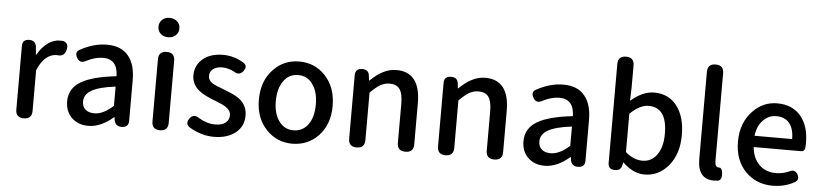

<svg xmlns="http://www.w3.org/2000/svg" viewBox="-46 -1063 5744 1343"><g transform="rotate(5 2826.0 -392.0)"><path d="M144 0Q87 0 87 -57V-275V-503Q87 -550 135 -550Q180 -550 185 -506L190 -451H193Q222 -504 263.5 -534Q305 -564 349 -564Q365 -564 372 -563Q412 -552 402 -507Q391 -452 337 -461Q336 -461 335 -461Q298 -461 264 -435Q226 -404 201 -343V-57Q201 0 144 0Z M598 13Q526 13 481 -30.5Q436 -74 436 -146Q436 -234 514.5 -282.5Q593 -331 765 -350Q763 -470 660 -470Q605 -470 541 -437Q501 -415 479 -455Q458 -493 491 -511Q586 -564 680 -564Q781 -564 831 -502Q880 -443 880 -331V-165V-47Q880 0 831 0Q787 0 779 -42L776 -63H773Q685 13 598 13ZM633 -78Q695 -78 765 -142V-209V-277Q647 -263 595 -231Q547 -202 547 -154Q547 -115 572 -96Q594 -78 633 -78Z M1100 0Q1043 0 1043 -57V-493Q1043 -550 1100 -550Q1157 -550 1157 -493V-275V-57Q1157 0 1100 0ZM1100 -653Q1068 -653 1047.5 -672Q1027 -691 1027 -721Q1027 -751 1047.5 -770Q1068 -789 1100 -789Q1132 -789 1153 -770Q1174 -751 1174 -721Q1174 -691 1153 -672Q1132 -653 1100 -653Z M1479 13Q1391 13 1306 -38Q1272 -62 1298 -99Q1325 -137 1367 -108Q1423 -74 1482 -74Q1530 -74 1555 -95Q1579 -115 1579 -147.5Q1579 -180 1543 -204Q1521 -219 1463 -241Q1459 -242 1457 -243Q1385 -271 1351 -299Q1300 -341 1300 -403Q1300 -473 1352 -518Q1406 -564 1495 -564Q1571 -564 1641 -522Q1674 -499 1647 -464Q1619 -428 1582 -453Q1539 -476 1497 -476Q1454 -476 1431 -456Q1409 -438 1409 -408Q1409 -378 1441 -357Q1461 -345 1516 -325Q1523 -322 1526 -321Q1604 -292 1636 -266Q1688 -223 1688 -154Q1688 -81 1635 -36Q1576 13 1479 13Z M2030 13Q1923 13 1850 -62Q1771 -143 1771 -274Q1771 -407 1850 -488Q1923 -564 2030 -564Q2138 -564 2211 -488Q2289 -407 2289 -274Q2289 -143 2211 -62Q2137 13 2030 13ZM2030 -81Q2095 -81 2133 -133.5Q2171 -186 2171 -274Q2171 -363 2133 -415Q2096 -469 2030 -469Q1966 -469 1928 -415.5Q1890 -362 1890 -274.5Q1890 -187 1928 -134Q1966 -81 2030 -81Z M2481 0Q2424 0 2424 -57V-275V-503Q2424 -550 2473 -550Q2519 -550 2523 -507L2527 -474H2530Q2574 -517 2612 -537Q2660 -564 2712 -564Q2881 -564 2881 -346V-57Q2881 0 2824 0Q2766 0 2766 -57V-332Q2766 -403 2744 -434Q2722 -465 2673 -465Q2637 -465 2605 -446Q2578 -430 2538 -390V-57Q2538 0 2481 0Z M3105 0Q3048 0 3048 -57V-275V-503Q3048 -550 3097 -550Q3143 -550 3147 -507L3151 -474H3154Q3198 -517 3236 -537Q3284 -564 3336 -564Q3505 -564 3505 -346V-57Q3505 0 3448 0Q3390 0 3390 -57V-332Q3390 -403 3368 -434Q3346 -465 3297 -465Q3261 -465 3229 -446Q3202 -430 3162 -390V-57Q3162 0 3105 0Z M3802 13Q3730 13 3685 -30.5Q3640 -74 3640 -146Q3640 -234 3718.5 -282.5Q3797 -331 3969 -350Q3967 -470 3864 -470Q3809 -470 3745 -437Q3705 -415 3683 -455Q3662 -493 3695 -511Q3790 -564 3884 -564Q3985 -564 4035 -502Q4084 -443 4084 -331V-165V-47Q4084 0 4035 0Q3991 0 3983 -42L3980 -63H3977Q3889 13 3802 13ZM3837 -78Q3899 -78 3969 -142V-209V-277Q3851 -263 3799 -231Q3751 -202 3751 -154Q3751 -115 3776 -96Q3798 -78 3837 -78Z M4503 13Q4424 13 4351 -57H4348L4344 -39Q4337 0 4295 0Q4247 0 4247 -45V-398V-740Q4247 -797 4304 -797Q4361 -797 4361 -740V-586L4358 -492Q4441 -564 4522 -564Q4625 -564 4683 -487Q4740 -412 4740 -284Q4740 -148 4668 -65Q4601 13 4503 13ZM4481 -82Q4543 -82 4581 -134Q4621 -188 4621 -282Q4621 -468 4492 -468Q4429 -468 4361 -401V-266V-132Q4418 -82 4481 -82Z M4990 13Q4876 13 4876 -129V-740Q4876 -797 4933 -797Q4990 -797 4990 -740V-460V-123Q4990 -81 5018 -81Q5019 -81 5020 -81Q5028 -82 5034 -74Q5040 -66 5042 -57Q5052 5 5019 11Q5001 13 4990 13Z M5403 13Q5288 13 5213 -63Q5135 -142 5135 -274Q5135 -403 5212 -486Q5285 -564 5386 -564Q5493 -564 5553 -492Q5610 -423 5610 -303Q5610 -288 5608 -268Q5604 -245 5579 -245H5426H5248Q5255 -167 5300.5 -122Q5346 -77 5418 -77Q5466 -77 5511 -97Q5549 -118 5570 -80Q5588 -45 5557 -26Q5486 13 5403 13ZM5247 -324H5379H5511Q5511 -396 5479.5 -435Q5448 -474 5388 -474Q5334 -474 5296 -435Q5255 -394 5247 -324Z"/></g></svg>

Font: GenSenRounded JP M
Style: Regular
Weight: 500
Version: Version 1.501;PS 1;hotconv 16.6.51;makeotf.lib2.5.65220